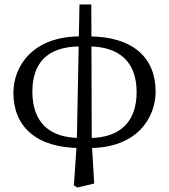

<svg xmlns="http://www.w3.org/2000/svg" viewBox="-20 -650 757 860"><path d="M311 180 326 190 402 172 391 -12 389 -630H336L324 -10L311 180ZM340 13V-32C206 -32 125 -97 125 -240C125 -360 185 -442 339 -442V-487C126 -487 40 -353 40 -234C40 -84 142 13 340 13ZM380 13C593 13 677 -121 677 -240C677 -391 576 -487 377 -487V-442C511 -442 592 -376 592 -237C592 -107 520 -32 380 -32V13Z"/></svg>

Font: Source Serif Variable
Style: Regular
Weight: 389
Designer: Frank Grießhammer
Foundry: Adobe Systems Incorporated
Version: Version 3.001;hotconv 1.0.111;makeotfexe 2.5.65597